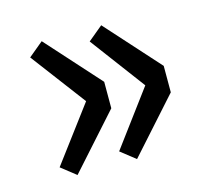

<svg xmlns="http://www.w3.org/2000/svg" viewBox="-71 -578 643 589"><g transform="rotate(-15 250.5 -283.5)"><path d="M107 -71 260 -242V-326L107 -496L60 -457L191 -283L60 -108ZM296 -71 449 -242V-326L296 -496L249 -457L379 -283L249 -108Z"/></g></svg>

Font: Noto Sans HK Medium
Style: Regular
Weight: 500
Designer: Ryoko NISHIZUKA 西塚涼子 (kana, bopomofo & ideographs); Paul D. Hunt (Latin, Greek & Cyrillic); Sandoll Communications 산돌커뮤니
Foundry: Adobe
Version: Version 2.002;hotconv 1.0.116;makeotfexe 2.5.65601